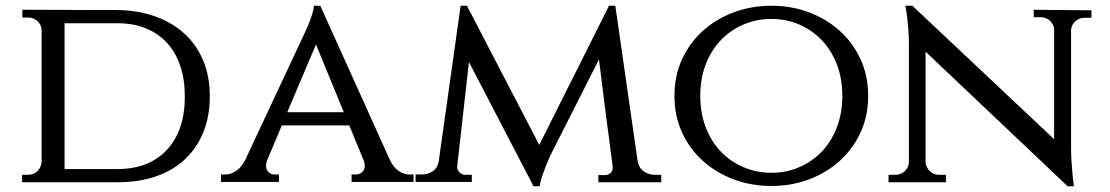

<svg xmlns="http://www.w3.org/2000/svg" viewBox="-20 -634 3866 669"><path d="M390 -599Q462 -598 521.5 -576.5Q581 -555 623 -516.5Q665 -478 688 -423Q711 -368 711 -299Q711 -229 688.5 -173.5Q666 -118 624.5 -79Q583 -40 523.5 -19.5Q464 1 390 1H57V-25H78Q98 -25 111 -38.5Q124 -52 125 -71V-529Q124 -548 110.5 -560.5Q97 -573 78 -573H58V-600ZM205 -45H390Q499 -45 561.5 -112Q624 -179 624 -298Q624 -357 608 -404.5Q592 -452 561.5 -485Q531 -518 487.5 -535.5Q444 -553 390 -553H205Z M1338 -78Q1351 -50 1369.5 -38Q1388 -26 1405 -26H1421V0H1205V-26H1221Q1232 -26 1241.5 -34Q1251 -42 1251 -57Q1251 -64 1248 -73L1197 -197H962L911 -76Q907 -67 907 -57Q907 -42 916 -34Q925 -26 936 -26H952V0H750V-26H766Q783 -26 802 -38Q821 -50 835 -78L1037 -509Q1047 -530 1055 -549Q1062 -566 1067.5 -584Q1073 -602 1074 -614H1096ZM1178 -243 1081 -479 981 -243Z M2202 -71V-72Q2206 -49 2223 -37Q2240 -25 2261 -25H2284V1H2065V-24H2088Q2099 -24 2107 -31Q2115 -38 2115 -49V-53Q2102 -150 2090.5 -239.5Q2079 -329 2067 -427L1896 -89Q1896 -88 1891.5 -78Q1887 -68 1881 -53Q1875 -38 1869 -20Q1863 -2 1860 15H1839L1614 -418L1573 -54H1574Q1573 -53 1573 -52Q1573 -41 1581.5 -33Q1590 -25 1601 -25H1624V0H1428V-26H1450Q1473 -26 1489.5 -38.5Q1506 -51 1509 -74L1585 -614H1607L1859 -129L2102 -614H2124Z M2668 -614Q2738 -614 2799 -591Q2860 -568 2906 -526.5Q2952 -485 2978.5 -427.5Q3005 -370 3005 -300Q3005 -230 2978.5 -172.5Q2952 -115 2906 -73.5Q2860 -32 2799 -9Q2738 14 2668 14Q2598 14 2536.5 -9Q2475 -32 2429 -73.5Q2383 -115 2356.5 -172.5Q2330 -230 2330 -300Q2330 -370 2356.5 -427.5Q2383 -485 2429 -526.5Q2475 -568 2536.5 -591Q2598 -614 2668 -614ZM2668 -32Q2720 -32 2765 -51.5Q2810 -71 2843.5 -106Q2877 -141 2896 -190.5Q2915 -240 2915 -300Q2915 -360 2896 -409.5Q2877 -459 2843.5 -494Q2810 -529 2765 -548.5Q2720 -568 2668 -568Q2616 -568 2570.5 -548.5Q2525 -529 2491.5 -494Q2458 -459 2439 -409.5Q2420 -360 2420 -300Q2420 -240 2439 -190.5Q2458 -141 2491.5 -106Q2525 -71 2570.5 -51.5Q2616 -32 2668 -32Z M3783 -598V-572H3759Q3740 -572 3727 -560Q3714 -548 3712 -531V-117Q3712 -94 3713.5 -70.5Q3715 -47 3717 -28Q3719 -6 3722 15H3700L3205 -454V-68Q3207 -50 3220 -37.5Q3233 -25 3251 -25H3276V1H3076V-25H3101Q3119 -25 3132.5 -37.5Q3146 -50 3147 -68V-484Q3147 -508 3145 -531.5Q3143 -555 3141 -573Q3138 -594 3135 -614H3159L3653 -149V-533Q3651 -550 3638 -562Q3625 -574 3607 -574H3582V-600Z"/></svg>

Font: Constantine
Style: Regular
Weight: 400
Designer: Dukom Design
Version: Version 1.001;PS 001.001;hotconv 1.0.56;makeotf.lib2.0.21325